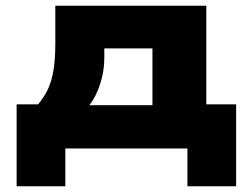

<svg xmlns="http://www.w3.org/2000/svg" viewBox="-20 -518 868 670"><path d="M38 132V-154H113Q135 -180 148 -208.5Q161 -237 167 -275Q173 -313 173 -365V-498H700V-154H804V132H634V0H208V132ZM292 -151H512V-349H344V-314Q344 -270 329.5 -225Q315 -180 292 -151Z"/></svg>

Font: Nunito Sans 10pt Expanded Black
Style: Regular
Weight: 900
Width: 7
Designer: Vernon Adams
Foundry: Vernon Adams
Version: Version 3.101;gftools[0.9.27]